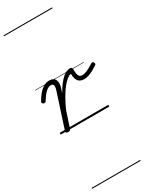

<svg xmlns="http://www.w3.org/2000/svg" viewBox="-427 -1198 1487 1886"><g transform="rotate(-30 316.5 -255.0)"><path d="M76 15Q64 15 56.5 10Q49 5 52 -6L178 -394Q191 -433 185.5 -451Q180 -469 157 -469Q137 -469 117.5 -456.5Q98 -444 78 -419.5Q58 -395 36 -359Q30 -351 24 -348.5Q18 -346 7 -350Q-5 -354 -7 -362Q-9 -370 -4 -379Q18 -419 44.5 -450Q71 -481 101.5 -499Q132 -517 166 -517Q189 -517 205 -509.5Q221 -502 229.5 -487.5Q238 -473 239.5 -453Q241 -433 236 -409L215 -344Q244 -395 270.5 -429Q297 -463 320.5 -483Q344 -503 364.5 -511Q385 -519 402 -519Q414 -519 420.5 -514Q427 -509 427 -496Q427 -459 432 -438Q437 -417 448 -408Q459 -399 474 -399Q499 -399 531 -412.5Q563 -426 611 -457Q619 -462 626 -459.5Q633 -457 637 -450Q641 -443 641 -435Q641 -427 635 -423Q588 -390 547 -373Q506 -356 471 -356Q447 -356 427.5 -366Q408 -376 396.5 -401Q385 -426 385 -467Q363 -464 337.5 -444Q312 -424 283.5 -388Q255 -352 225.5 -301Q196 -250 166 -184L107 -4Q104 6 97.5 10.5Q91 15 76 15ZM0 605H551V615H0ZM0 -20H551V0H0ZM0 -505H551V-500H0ZM0 -1125H551V-1115H0Z"/></g></svg>

Font: Playwrite CU Guides
Style: Regular
Weight: 400
Designer: Veronika Burian, José Scaglione
Foundry: TypeTogether
Version: Version 1.003